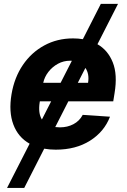

<svg xmlns="http://www.w3.org/2000/svg" viewBox="-20 -747 642 972"><path d="M577.4 -727.3 473.4 -523.1Q526.3 -492.9 551 -431.1Q575.6 -369.3 560 -275.6L553.3 -234H326L259.6 -103.7Q271 -102.3 283.4 -102.3Q321.4 -102.3 351.7 -118.3Q382.1 -134.2 398.8 -165.5L536.9 -156.2Q507.8 -80.3 435.9 -34.8Q364 10.7 262.1 10.7Q231.2 10.7 203.8 5.7L102.6 204.5H15.6L130 -19.5Q71.7 -52.2 47.6 -116.7Q23.4 -181.1 38.4 -270.2Q52.6 -354.4 95.7 -418Q138.8 -481.5 204.2 -517Q269.5 -552.6 349.8 -552.6Q375.7 -552.6 399.5 -548.7L490.4 -727.3ZM286.9 -327.8 343.8 -439.3Q339.1 -439.6 334.5 -439.6Q301.8 -439.6 273.4 -424.2Q245 -408.7 225.1 -383.2Q205.3 -357.6 198.9 -327.8ZM239 -234H181.8L181.1 -230.1Q172.2 -174 192.1 -142ZM412.3 -403.1 373.9 -327.8H425.8Q433.2 -372.9 412.3 -403.1Z"/></svg>

Font: Inter UI
Style: Bold Italic
Weight: 700
Italic angle: 9.39999°
Designer: Rasmus Andersson
Foundry: rsms
Version: 3.2;8d6f07862